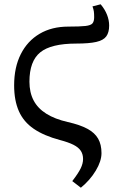

<svg xmlns="http://www.w3.org/2000/svg" viewBox="-20 -645 558 895"><path d="M356.9 230 316.9 199.2Q344.7 163.1 356 140.1Q367.2 117.2 367.2 96.2Q367.2 74.2 356.7 58.1Q346.2 42 322.5 30Q298.8 18.1 259.8 7.8Q184.6 -12.2 137.2 -44.7Q89.8 -77.1 67.9 -127Q45.9 -176.8 45.9 -247.1Q45.9 -331.1 76.9 -392.6Q107.9 -454.1 164.6 -487.5Q221.2 -521 298.8 -521Q353 -521 378.4 -523.9Q403.8 -526.9 411.4 -536.4Q418.9 -545.9 418.9 -564.9Q418.9 -581.1 417.5 -591.6Q416 -602.1 411.1 -615.2L449.2 -625Q469.2 -601.1 479 -575.9Q488.8 -550.8 488.8 -525.9Q488.8 -493.7 475.3 -475.3Q461.9 -457 428.5 -449.5Q395 -441.9 335.9 -441.9Q217.8 -441.9 167.5 -400.9Q117.2 -359.9 117.2 -264.2Q117.2 -214.4 136.5 -177.2Q155.8 -140.1 195.8 -115Q235.8 -89.8 295.9 -76.2Q354 -63 387.9 -44.4Q421.9 -25.9 437.5 1.5Q453.1 28.8 453.1 68.8Q453.1 106 426.5 150.4Q399.9 194.8 356.9 230Z"/></svg>

Font: Literata
Style: Regular
Weight: 400
Designer: Latin by Veronika Burian and Jose Scaglione. Greek by Irene Vlachou. Cyrillic by Vera Evstafieva.
Foundry: TypeTogether
Version: Version 3.002